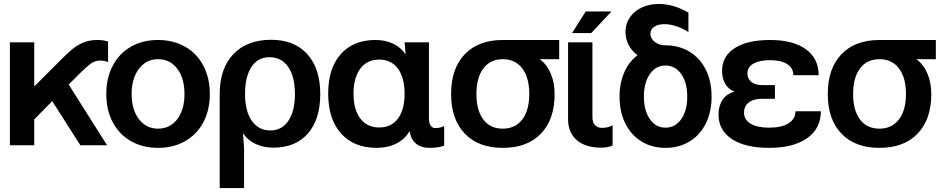

<svg xmlns="http://www.w3.org/2000/svg" viewBox="-20 -734 4763 970"><path d="M153 -520V-299H155L240 -384L269 -413Q315 -460 341.5 -482.5Q368 -505 399.5 -518.5Q431 -532 473 -532Q502 -532 526 -524V-420Q510 -428 485 -428Q460 -428 438 -412Q416 -396 381 -361L327 -307L521 0H386L244 -223L153 -131V0H30V-520Z M1040 -259Q1040 -178 1007.5 -116.5Q975 -55 915.5 -21Q856 13 778 13Q701 13 641.5 -21Q582 -55 549.5 -116.5Q517 -178 517 -259Q517 -340 549.5 -402Q582 -464 641.5 -498Q701 -532 778 -532Q856 -532 915.5 -498Q975 -464 1007.5 -402Q1040 -340 1040 -259ZM778 -84Q839 -84 875.5 -132Q912 -180 912 -259Q912 -339 875.5 -387Q839 -435 778 -435Q719 -435 682 -386.5Q645 -338 645 -259Q645 -180 682 -132Q719 -84 778 -84Z M1598 -259Q1598 -131 1535.5 -59.5Q1473 12 1361 12Q1312 12 1272 -6.5Q1232 -25 1210 -58H1208L1213 15V216H1090V-259Q1090 -388 1159 -460.5Q1228 -533 1350 -533Q1467 -533 1532.5 -460.5Q1598 -388 1598 -259ZM1346 -75Q1404 -75 1437 -124Q1470 -173 1470 -259Q1470 -347 1436 -396Q1402 -445 1341 -445Q1283 -445 1250.5 -396Q1218 -347 1218 -259Q1218 -173 1252 -124Q1286 -75 1346 -75Z M1638 -261Q1638 -389 1701.5 -460.5Q1765 -532 1877 -532Q1926 -532 1965.5 -513.5Q2005 -495 2027 -462H2029L2024 -520H2147V-135Q2147 -113 2155.5 -100Q2164 -87 2178 -87Q2208 -87 2224 -98V2Q2194 13 2150 13Q2107 13 2081 -9Q2055 -31 2050 -70H2048Q2026 -31 1982.5 -9Q1939 13 1883 13Q1768 13 1703 -59.5Q1638 -132 1638 -261ZM1896 -90Q1957 -90 1990.5 -135Q2024 -180 2024 -261Q2024 -342 1990 -387.5Q1956 -433 1896 -433Q1835 -433 1800.5 -387.5Q1766 -342 1766 -261Q1766 -180 1800.5 -135Q1835 -90 1896 -90Z M2805 -532V-435H2709V-433Q2744 -407 2763 -361Q2782 -315 2782 -259Q2782 -131 2713 -59Q2644 13 2520 13Q2397 13 2328 -59Q2259 -131 2259 -259Q2259 -388 2328 -460Q2397 -532 2520 -532ZM2520 -84Q2583 -84 2618.5 -130.5Q2654 -177 2654 -259Q2654 -342 2618.5 -388.5Q2583 -435 2520 -435Q2457 -435 2422 -388.5Q2387 -342 2387 -259Q2387 -176 2422 -130Q2457 -84 2520 -84Z M2850 -520H2973V-141Q2973 -116 2986 -102Q2999 -88 3021 -88Q3052 -88 3075 -101V1Q3051 12 3017 12Q2938 12 2894 -26Q2850 -64 2850 -131ZM2939 -676H3069L2967 -567H2870Z M3575 -246Q3575 -169 3546 -110.5Q3517 -52 3464 -19.5Q3411 13 3342 13Q3273 13 3220.5 -19.5Q3168 -52 3139 -110.5Q3110 -169 3110 -246Q3110 -315 3134 -369Q3158 -423 3201 -455Q3172 -476 3156 -507Q3140 -538 3140 -574Q3140 -614 3162 -646Q3184 -678 3222 -696Q3260 -714 3308 -714Q3384 -714 3458 -670V-572Q3427 -592 3395.5 -602Q3364 -612 3337 -612Q3305 -612 3285.5 -599Q3266 -586 3266 -563Q3266 -539 3288.5 -522Q3311 -505 3342 -505Q3411 -505 3464 -472.5Q3517 -440 3546 -381.5Q3575 -323 3575 -246ZM3342 -89Q3391 -89 3421.5 -132Q3452 -175 3452 -246Q3452 -317 3421.5 -360Q3391 -403 3342 -403Q3293 -403 3263 -359.5Q3233 -316 3233 -246Q3233 -176 3263 -132.5Q3293 -89 3342 -89Z M3866 -89Q3928 -89 3963.5 -111Q3999 -133 3999 -172H4127Q4127 -85 4058 -36Q3989 13 3866 13Q3745 13 3677.5 -31.5Q3610 -76 3610 -155Q3610 -200 3631 -230.5Q3652 -261 3689 -270V-272Q3660 -283 3644 -310.5Q3628 -338 3628 -376Q3628 -450 3692 -491Q3756 -532 3871 -532Q3987 -532 4051.5 -485Q4116 -438 4116 -354H3988Q3988 -390 3957 -410Q3926 -430 3871 -430Q3817 -430 3786.5 -412.5Q3756 -395 3756 -364Q3756 -336 3776 -320Q3796 -304 3830 -304H3895V-235H3830Q3787 -235 3763 -216.5Q3739 -198 3739 -164Q3739 -129 3772.5 -109Q3806 -89 3866 -89Z M4708 -532V-435H4612V-433Q4647 -407 4666 -361Q4685 -315 4685 -259Q4685 -131 4616 -59Q4547 13 4423 13Q4300 13 4231 -59Q4162 -131 4162 -259Q4162 -388 4231 -460Q4300 -532 4423 -532ZM4423 -84Q4486 -84 4521.5 -130.5Q4557 -177 4557 -259Q4557 -342 4521.5 -388.5Q4486 -435 4423 -435Q4360 -435 4325 -388.5Q4290 -342 4290 -259Q4290 -176 4325 -130Q4360 -84 4423 -84Z"/></svg>

Font: Non Bureau Medium
Style: Regular
Weight: 500
Designer: Jona Saucedo
Foundry: Non Foundry
Version: Version 1.000; ttfautohint (v1.8.4)